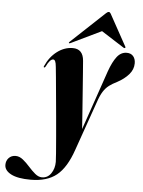

<svg xmlns="http://www.w3.org/2000/svg" viewBox="-196 -703 744 999"><g transform="rotate(5 176.0 -203.5)"><path d="M353 -348Q371 -398.5 392 -425.5Q413 -452.5 443 -452.5Q465 -452.5 477 -438.5Q489 -424.5 489 -401.5Q489 -369.5 466.2 -343.2Q443.5 -317 406 -297Q382.5 -285.5 365.5 -272.8Q348.5 -260 335.2 -239.2Q322 -218.5 310 -182.5L220 73.5Q187.5 168.5 137.2 208.8Q87 249 1.5 249Q-65.5 249 -100.5 230.8Q-135.5 212.5 -135.5 183Q-135.5 161.5 -121.8 147Q-108 132.5 -86 132.5Q-66 132.5 -47.5 147.5Q-29 162.5 -11.8 182Q5.5 201.5 23.2 216.5Q41 231.5 59.5 231.5Q89 231.5 106.8 205.8Q124.5 180 124.5 145Q124.5 135.5 121.8 100.2Q119 65 114.8 14.5Q110.5 -36 105.5 -92Q100.5 -148 95.5 -200.5Q90.5 -253 87 -292.2Q83.5 -331.5 81.5 -347Q79.5 -368 75.5 -376.2Q71.5 -384.5 64.5 -384.5Q48 -384.5 28.5 -344.5Q25 -338.5 22 -339Q17 -340 20 -346Q41.5 -395 79.8 -423.8Q118 -452.5 161.5 -452.5Q215 -452.5 220 -391Q221.5 -372.5 224.8 -329.2Q228 -286 232 -232Q236 -178 239.8 -125.8Q243.5 -73.5 246 -37ZM147 -477.5Q141 -474.5 138.5 -476.5Q137 -479 141.5 -483.5L317.5 -648.5Q325.5 -656 331.5 -656Q337 -656 341.5 -648.5L432.5 -483.5Q435.5 -479 431 -476.5Q429 -474.5 424 -477.5L305 -553.5Z"/></g></svg>

Font: Fraunces 144pt S000
Style: Bold Italic
Weight: 700
Italic angle: -16°
Version: Version 1.000; ttfautohint (v1.8.3)